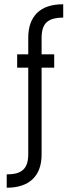

<svg xmlns="http://www.w3.org/2000/svg" viewBox="-20 -650 329 906"><path d="M61 -330.6V-393.6H113.3V-471.2Q113.3 -548.3 155 -589.1Q196.8 -629.9 278.3 -629.9V-566.9Q224.6 -566.9 200.4 -545.2Q176.3 -523.4 176.3 -471.2V-393.6H235.8V-330.6H176.3V77.1Q176.8 154.3 134.3 195.1Q91.8 235.8 11.7 235.8V172.9Q38.1 172.9 57.4 167.7Q76.7 162.6 89.1 151.1Q101.6 139.6 107.4 121.6Q113.3 103.5 113.3 77.1V-330.6Z"/></svg>

Font: Fibel Vienna LRS
Style: Regular
Weight: 400
Designer: Peter Wiegel
Foundry: Peter Wioegel
Version: Version 000.000